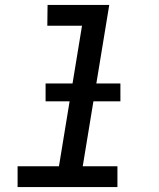

<svg xmlns="http://www.w3.org/2000/svg" viewBox="-20 -755 640 775"><path d="M454 0H51V-84H218L311 -651H171L172 -735H421L314 -84H454ZM466 -346H164V-418H466Z"/></svg>

Font: Iosevka Md Ex Obl
Style: Regular
Weight: 500
Width: 7
Italic angle: -9°
Monospace: yes
Designer: Belleve Invis
Foundry: Belleve Invis
Version: Version 32.5.0; ttfautohint (v1.8.4)